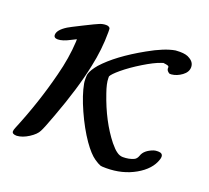

<svg xmlns="http://www.w3.org/2000/svg" viewBox="-122 -856 1116 1026"><g transform="rotate(20 435.5 -343.0)"><path d="M98 -542Q75 -542 75 -560Q75 -588 123 -618Q132 -624 199 -657.5Q266 -691 275 -694Q294 -703 315 -703Q325 -703 330 -700Q337 -696 338 -692Q339 -688 339 -670Q339 -572 317 -471Q289 -335 222 -155Q192 -73 181 -53Q170 -30 135 -7.5Q100 15 68 17Q41 17 41 1Q41 -7 47 -21Q118 -192 162 -366Q189 -469 194 -564V-578L168 -565Q125 -542 98 -542ZM807 -163Q834 -163 834 -142Q834 -135 831 -126Q812 -66 740 -25Q668 16 576 16Q550 16 544 14Q530 9 508 -6Q477 -27 439 -81Q396 -143 359 -225.5Q322 -308 311 -369Q309 -377 309 -398Q309 -417 311 -423Q319 -449 347 -482Q419 -562 562 -642Q650 -692 710 -702Q712 -702 721 -702.5Q730 -703 735 -703Q772 -703 791 -690Q819 -674 819 -646Q819 -618 791 -597.5Q763 -577 733 -574H722Q704 -584 704 -599Q706 -609 698.5 -612Q691 -615 672 -617L660 -613Q624 -601 566.5 -566Q509 -531 467 -496Q430 -465 423 -450V-440Q423 -410 441 -359Q489 -218 565 -122Q589 -93 604 -83Q621 -70 640 -70Q675 -70 701 -82Q715 -88 722 -108Q733 -142 783 -160Q792 -163 807 -163Z"/></g></svg>

Font: KaTeX_Caligraphic
Style: Bold
Weight: 700
Version: Version 3699957226